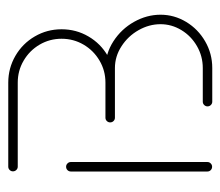

<svg xmlns="http://www.w3.org/2000/svg" viewBox="-56 -504 559 488"><g transform="rotate(-90 224.0 -259.5)"><path d="M44.8 -0.4Q39.6 -0.4 36.1 -3.9Q32.6 -7.4 32.6 -12.2V-359.6Q32.6 -364.4 36.1 -368Q39.6 -371.5 44.8 -371.5Q49.6 -371.5 53.1 -368Q56.7 -364.4 56.7 -359.6V-12.2Q56.7 -7.4 53.1 -3.9Q49.6 -0.4 44.8 -0.4ZM228.9 -271.5H295.6Q332.2 -271.5 363.5 -251.3Q394.8 -231.1 413 -198.7Q431.1 -166.3 431.1 -131.5Q431.1 -96.7 412.8 -66.3Q394.4 -35.9 363.3 -18Q332.2 0 295.6 0H210Q205.2 0 201.7 -3.5Q198.1 -7 198.1 -12.2Q198.1 -17 201.7 -20.6Q205.2 -24.1 210 -24.1H295.6Q325.6 -24.1 351.3 -38.9Q377 -53.7 392 -78.5Q407 -103.3 407 -131.5Q407 -160.4 391.9 -187.2Q376.7 -214.1 350.9 -230.7Q325.2 -247.4 295.6 -247.4H228.9ZM157.4 -259.6Q157.4 -264.4 160.9 -268Q164.4 -271.5 169.3 -271.5H258.5Q288.9 -271.5 314.4 -286.5Q340 -301.5 355 -327Q370 -352.6 370 -383Q370 -413.3 355 -438.9Q340 -464.4 314.4 -479.4Q288.9 -494.4 258.5 -494.4H44.8Q40 -494.4 36.5 -498Q33 -501.5 33 -506.7Q33 -511.5 36.5 -515Q40 -518.5 44.8 -518.5H258.5Q295.2 -518.5 326.5 -500.4Q357.8 -482.2 375.9 -451.1Q394.1 -420 394.1 -383Q394.1 -345.9 375.9 -314.8Q357.8 -283.7 326.5 -265.6Q295.2 -247.4 258.5 -247.4H169.3Q164.4 -247.4 160.9 -250.9Q157.4 -254.4 157.4 -259.6Z"/></g></svg>

Font: 26F Galaxy Sans Thin
Style: Regular
Weight: 100
Designer: C₂₉H₂₅N₃O₅
Version: Version 1.100